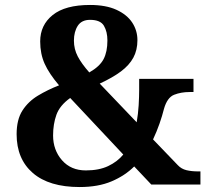

<svg xmlns="http://www.w3.org/2000/svg" viewBox="-20 -744 841 774"><path d="M301 10Q178 10 112.5 -46.5Q47 -103 47 -203Q47 -262 70.5 -298.5Q94 -335 133 -358.5Q172 -382 218 -400Q178 -447 160 -487Q142 -527 142 -577Q142 -643 192.5 -683.5Q243 -724 343 -724Q407 -724 449.5 -704.5Q492 -685 513 -653Q534 -621 534 -582Q534 -542 517.5 -511.5Q501 -481 467.5 -456Q434 -431 382 -407L531 -251Q537 -286 539 -320Q541 -354 541 -382V-426H760V-373H744Q710 -373 682 -362Q654 -351 641 -305Q634 -277 623 -245.5Q612 -214 597 -182L697 -78Q711 -63 731.5 -58Q752 -53 779 -53H788V0H590L521 -73Q484 -36 430 -13Q376 10 301 10ZM326 -57Q379 -57 416 -74.5Q453 -92 477 -121L263 -349Q221 -319 207.5 -281.5Q194 -244 194 -198Q194 -139 230 -98Q266 -57 326 -57ZM340 -452Q382 -476 397.5 -505.5Q413 -535 413 -581Q413 -616 399 -640Q385 -664 343 -664Q309 -664 293.5 -640Q278 -616 278 -580Q278 -546 293.5 -516.5Q309 -487 340 -452Z"/></svg>

Font: Noto Serif Test
Style: Regular
Weight: 400
Version: Version 1.000